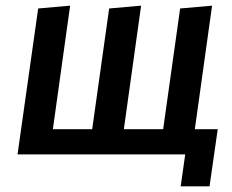

<svg xmlns="http://www.w3.org/2000/svg" viewBox="-20 -546 821 679"><path d="M721 113 750 -89H669L730 -526L617 -516L557 -89H418L479 -526L366 -516L306 -89H167L228 -526L115 -516L42 0H635L619 113Z"/></svg>

Font: Brisa Sans Medium
Style: Italic
Weight: 600
Italic angle: -8°
Designer: Dalton Maag Ltd
Foundry: Dalton Maag Ltd
Version: Version 1.101;July 10, 2019;FontCreator 11.5.0.2425 64-bit